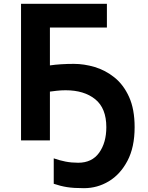

<svg xmlns="http://www.w3.org/2000/svg" viewBox="-20 -734 774 1004"><path d="M323 -262Q300 -262 277.5 -259.5Q255 -257 241 -255V0H90V-714H539V-590H241V-392Q268 -396 300 -398Q332 -400 366 -400Q420 -400 475.5 -383.5Q531 -367 578.5 -329Q626 -291 655 -227Q684 -163 684 -69Q684 36 646.5 107Q609 178 549 214Q489 250 419 250Q365 250 330.5 244.5Q296 239 261 227V94Q292 105 323 111Q354 117 389 117Q461 117 498.5 64.5Q536 12 536 -69Q536 -168 478 -215Q420 -262 323 -262Z"/></svg>

Font: Noto IKEA Arabic
Style: Bold
Weight: 700
Designer: Monotype Design Team
Foundry: Monotype Imaging Inc.
Version: Version 1.200